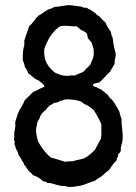

<svg xmlns="http://www.w3.org/2000/svg" viewBox="-20 -733 531 750"><path d="M153 -394C136 -388 125 -379 110 -374L77 -342C71 -327 63 -314 55 -301C48 -287 44 -270 39 -254C42 -241 38 -228 36 -216C35 -207 37 -195 34 -188C37 -183 39 -176 36 -170C38 -166 41 -162 41 -155C46 -146 51 -137 53 -126C59 -119 64 -111 67 -104C69 -101 71 -99 72 -96C74 -94 74 -91 75 -88L82 -82C83 -81 82 -79 83 -77C86 -73 90 -71 91 -66C97 -61 104 -56 108 -49C125 -44 137 -36 148 -25C154 -25 160 -23 164 -19C191 -18 206 -5 236 -6C241 -6 242 -2 249 -3C263 -2 276 -5 285 -6C287 -7 291 -7 296 -8C304 -10 309 -12 315 -14C327 -19 338 -23 351 -27C359 -35 371 -39 380 -47C388 -55 397 -63 406 -69C416 -83 424 -97 436 -107C435 -118 443 -119 441 -129C444 -135 451 -137 452 -145C450 -160 456 -168 458 -180C463 -211 453 -240 455 -268C451 -277 448 -287 446 -298C436 -314 428 -332 416 -345C408 -350 404 -358 398 -366C392 -366 392 -372 387 -374C384 -377 379 -379 376 -383C369 -385 365 -389 359 -391C355 -395 343 -393 343 -402C348 -409 361 -408 368 -411C384 -424 396 -441 411 -454C416 -465 423 -474 428 -484C426 -497 432 -507 432 -519C432 -530 427 -541 425 -552C423 -563 421 -574 420 -586C416 -592 414 -600 413 -609C405 -620 397 -631 392 -645L375 -661C371 -668 364 -672 357 -676C354 -684 344 -685 339 -691C333 -696 324 -698 318 -703C307 -701 302 -706 294 -708C280 -708 266 -712 252 -713C232 -713 213 -706 192 -706C184 -699 169 -698 160 -691C149 -685 142 -677 130 -672C117 -659 108 -642 94 -631L75 -575V-557C69 -538 69 -523 69 -498C72 -490 76 -482 77 -471C83 -465 87 -455 91 -446C103 -439 112 -426 126 -421C134 -418 157 -399 153 -394ZM376 -248V-214C378 -214 377 -213 376 -213C377 -205 374 -201 375 -192C366 -178 359 -163 351 -148C339 -136 326 -124 310 -115C296 -110 278 -108 264 -103C254 -103 243 -103 234 -101C215 -107 197 -113 178 -118C158 -135 142 -156 129 -180C124 -197 120 -213 121 -230C121 -234 123 -239 124 -243L126 -255C127 -260 131 -265 134 -270C136 -275 138 -282 140 -285C144 -291 149 -294 154 -300L157 -301C161 -309 169 -315 175 -322C181 -324 187 -326 190 -331C200 -332 210 -333 214 -339C224 -339 229 -344 238 -345C256 -345 274 -343 288 -339C297 -338 303 -331 310 -326C313 -325 316 -325 318 -323C328 -318 336 -311 345 -304C357 -287 367 -268 376 -248ZM211 -628C227 -638 267 -627 277 -631C286 -627 291 -620 298 -615C306 -613 312 -608 318 -604C321 -599 322 -592 323 -585C327 -577 335 -573 339 -564C341 -556 344 -548 346 -539V-516C343 -503 337 -491 332 -479C323 -471 314 -462 305 -452C294 -448 284 -443 272 -438C260 -440 248 -436 238 -437C221 -437 208 -444 195 -449C170 -469 149 -494 153 -542C158 -557 169 -578 171 -583C174 -589 195 -618 211 -628Z"/></svg>

Font: FuturaRener
Style: Regular
Weight: 400
Designer: BSozoo
Foundry: BSozoo
Version: Version 1.0